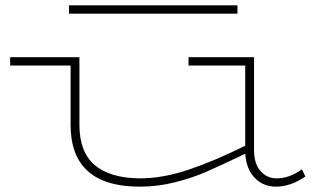

<svg xmlns="http://www.w3.org/2000/svg" viewBox="-20 -685 1241 718"><path d="M1122 -25Q1067 13 1012 13Q964 13 932.5 -20Q901 -53 897 -110Q805 -66 752.5 -43Q700 -20 635 -3.5Q570 13 503 13Q244 13 244 -218V-440H18V-471H277V-218Q277 -116 334.5 -67.5Q392 -19 503 -18Q589 -18 685.5 -50.5Q782 -83 897 -140V-440H685V-471H930V-124Q930 -72 954.5 -45Q979 -18 1014 -18Q1063 -18 1109 -52ZM868 -634H238V-665H868Z"/></svg>

Font: BioRhyme Expanded ExtraLight
Style: Regular
Weight: 275
Width: 7
Designer: Aoife Mooney
Foundry: Aoife Mooney Type
Version: Version 1.001